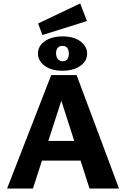

<svg xmlns="http://www.w3.org/2000/svg" viewBox="-20 -1093 731 1113"><path d="M499 0 314 -576H357L171 0H21L277 -658H424L670 0ZM137 -162 179 -276H473L532 -162ZM226 -890 201 -957 445 -1073 484 -971ZM341 -683Q277 -683 238.5 -712Q200 -741 200 -783Q200 -826 239.5 -854Q279 -882 344 -882Q408 -882 446.5 -853Q485 -824 485 -782Q485 -739 445.5 -711Q406 -683 341 -683ZM344 -738Q361 -738 370 -749.5Q379 -761 379 -781Q379 -803 370 -815Q361 -827 342 -827Q324 -827 314.5 -815.5Q305 -804 305 -785Q305 -763 315.5 -750.5Q326 -738 344 -738Z"/></svg>

Font: Ysabeau Infant ExtraBold
Style: Regular
Weight: 800
Designer: Christian Thalmann (Catharsis Fonts)
Version: Version 2.001;gftools[0.9.30]; featfreeze: ss01,ss02,lnum